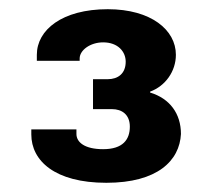

<svg xmlns="http://www.w3.org/2000/svg" viewBox="-20 -825 460 417"><path d="M211 -428C322 -428 370 -476 373 -534C373 -578 349 -611 306 -624V-626C339 -638 362 -670 362 -706C362 -760 308 -805 214 -805C115 -805 60 -760 60 -706V-693H153V-698C153 -716 176 -733 204 -733C236 -733 253 -713 253 -691C253 -665 236 -653 214 -653H182V-588H223C245 -588 262 -576 262 -550C262 -522 247 -501 204 -501C164 -501 146 -516 146 -534V-544H48V-533C48 -476 99 -428 211 -428Z"/></svg>

Font: Archivo Black
Style: Regular
Weight: 900
Designer: Hector Gatti
Foundry: Omnibus-Type
Version: Version 2.001